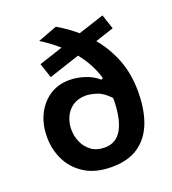

<svg xmlns="http://www.w3.org/2000/svg" viewBox="-139 -858 871 974"><g transform="rotate(-20 297.0 -371.0)"><path d="M299.5 12.5Q212 12.5 154.5 -23.2Q97 -59 68.5 -116.8Q40 -174.5 40 -241.5Q40 -310 66 -362.8Q92 -415.5 138 -445.8Q184 -476 245 -476Q283.5 -476 325.5 -463Q367.5 -450 399 -422L408.5 -427Q386 -507 329 -577.5V-577Q291.5 -565 249.2 -551Q207 -537 162 -522L135.5 -601.5Q170 -613 202.5 -623.5Q235 -634 264.5 -644Q223.5 -680.5 170 -714.5L273.5 -753.5Q330.5 -720.5 376 -681Q407.5 -691 442.5 -702.5Q477.5 -714 515.5 -726.5L542 -647.5Q516 -639 490.8 -630.8Q465.5 -622.5 441.5 -614.5Q494 -551.5 523.8 -474.5Q553.5 -397.5 553.5 -302Q553.5 -206.5 526.8 -136Q500 -65.5 443.8 -26.5Q387.5 12.5 299.5 12.5ZM169 -236.5Q169 -200 183.5 -167.2Q198 -134.5 226.8 -113.5Q255.5 -92.5 298.5 -92.5Q361.5 -92.5 392.5 -149.2Q423.5 -206 423.5 -314Q387.5 -353 353 -363.2Q318.5 -373.5 296.5 -373.5Q254 -373.5 225.8 -354Q197.5 -334.5 183.2 -303.2Q169 -272 169 -236.5Z"/></g></svg>

Font: Commissioner SemiBold
Style: Regular
Weight: 600
Designer: Kostas Bartsokas
Foundry: Kostas Bartsokas
Version: Version 1.000; ttfautohint (v1.8.3)